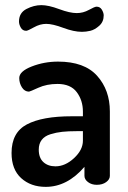

<svg xmlns="http://www.w3.org/2000/svg" viewBox="-20 -720 500 748"><path d="M206 -480Q309 -480 358.5 -424.5Q408 -369 408 -286V-35Q408 -21 393.5 -10.5Q379 0 357 0Q337 0 323 -10.5Q309 -21 309 -35V-70Q242 8 158 8Q100 8 62.5 -26Q25 -60 25 -124Q25 -204 85 -235.5Q145 -267 259 -267H303V-285Q303 -329 279 -361Q255 -393 204 -393Q162 -393 129 -378Q96 -363 93 -363Q76 -363 65.5 -379.5Q55 -396 55 -416Q55 -442 103.5 -461Q152 -480 206 -480ZM303 -172V-209H278Q246 -209 222.5 -206.5Q199 -204 176.5 -197Q154 -190 142.5 -175Q131 -160 131 -137Q131 -105 149 -88.5Q167 -72 196 -72Q234 -72 268.5 -104Q303 -136 303 -172ZM160 -627Q136 -627 112 -613.5Q88 -600 82 -600Q68 -600 61 -612.5Q54 -625 54 -636Q54 -670 83 -685Q112 -700 141 -700Q169 -700 210.5 -684.5Q252 -669 279 -669Q304 -669 326.5 -681.5Q349 -694 356 -694Q370 -694 377 -682Q384 -670 384 -660Q384 -635 366.5 -619.5Q349 -604 332 -600Q315 -596 299 -596Q268 -596 226.5 -611.5Q185 -627 160 -627Z"/></svg>

Font: AkaAcidDosis
Style: SemiBold
Weight: 600
Designer: Edgar Tolentino, Pablo Impallari, Igino Marini, Cyberella
Foundry: Edgar Tolentino, Pablo Impallari, Igino Marini, Cyberella
Version: Version 1.007